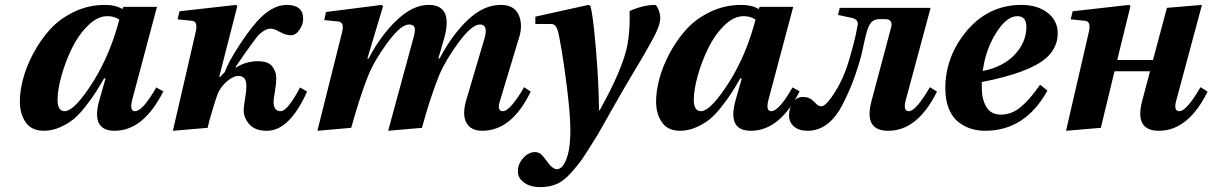

<svg xmlns="http://www.w3.org/2000/svg" viewBox="-20 -522 4951 784"><path d="M61 -108Q61 -149 74 -199Q87 -249 115.5 -303Q144 -357 183.5 -401Q223 -445 282 -473.5Q341 -502 409 -502Q452 -502 480 -485L484 -494H621L520 -115Q508 -68 531 -68Q563 -68 618 -165L647 -149Q566 12 448 12Q350 12 386 -114L411 -202H405Q384 -166 370 -144Q356 -122 330 -88.5Q304 -55 281 -36Q258 -17 225.5 -2.5Q193 12 159 12Q109 12 85 -22.5Q61 -57 61 -108ZM215 -115Q215 -68 244 -68Q285 -68 364 -194Q432 -306 467 -442Q447 -456 418 -456Q378 -456 339 -417.5Q300 -379 273.5 -324.5Q247 -270 231 -212.5Q215 -155 215 -115Z M686 12 779 -391Q789 -434 765 -437L705 -443L713 -476L944 -502L949 -497L875 -208H879L898 -228Q912 -267 952.5 -330Q993 -393 1029 -434Q1090 -502 1151 -502Q1218 -502 1218 -444Q1218 -423 1203 -400.5Q1188 -378 1168 -378Q1147 -378 1123 -391.5Q1099 -405 1085 -405Q1071 -405 1055 -394.5Q1039 -384 1029 -371Q982 -309 942 -248V-245Q983 -272 1033 -272Q1076 -272 1092 -250.5Q1108 -229 1108 -204Q1108 -179 1102.5 -147.5Q1097 -116 1097 -108Q1097 -68 1125 -68Q1142 -68 1165 -99Q1188 -130 1205 -165L1234 -148Q1162 12 1070 12Q1022 12 998.5 -14Q975 -40 975 -73Q975 -86 980.5 -117.5Q986 -149 986 -172Q986 -212 953 -212Q936 -212 912.5 -194.5Q889 -177 873 -148Q864 -131 834 -26L828 0Z M1276 12 1377 -391Q1387 -431 1362 -434L1304 -440L1311 -473L1539 -502L1544 -496L1480 -283H1485Q1535 -378 1600.5 -440Q1666 -502 1730 -502Q1835 -502 1791 -356L1770 -284L1775 -283Q1826 -380 1890.5 -441Q1955 -502 2025 -502Q2081 -502 2099 -459Q2117 -416 2096 -357L2023 -115Q2007 -68 2033 -68Q2050 -68 2074 -97.5Q2098 -127 2120 -166L2147 -148Q2070 12 1949 12Q1904 12 1885.5 -19Q1867 -50 1882 -107L1958 -364Q1975 -422 1940 -422Q1907 -422 1853.5 -350Q1800 -278 1773 -214Q1736 -122 1703 0L1565 12L1670 -374Q1677 -400 1672.5 -411Q1668 -422 1650 -422Q1617 -422 1563 -349Q1509 -276 1483 -212Q1451 -132 1414 0Z M2095 180Q2093 151 2114.5 125.5Q2136 100 2163 99Q2178 99 2187 106Q2196 113 2210 132Q2235 169 2254 169Q2281 169 2298 112Q2309 75 2309 10Q2309 -55 2294 -173Q2279 -291 2265 -363Q2259 -398 2251.5 -411.5Q2244 -425 2228 -424H2166V-454L2383 -502L2391 -498Q2402 -457 2413.5 -320Q2425 -183 2426 -72H2429Q2524 -243 2542 -339Q2553 -398 2551 -477Q2607 -502 2655 -502Q2661 -502 2668.5 -483.5Q2676 -465 2676 -448Q2676 -433 2667.5 -409.5Q2659 -386 2638 -348.5Q2617 -311 2603 -287Q2589 -263 2559 -213Q2524 -155 2475 -68Q2426 19 2420 29Q2381 92 2361.5 121Q2342 150 2312 183.5Q2282 217 2253 229.5Q2224 242 2186 242Q2145 242 2120 223.5Q2095 205 2095 180Z M2659 -108Q2659 -149 2672 -199Q2685 -249 2713.5 -303Q2742 -357 2781.5 -401Q2821 -445 2880 -473.5Q2939 -502 3007 -502Q3050 -502 3078 -485L3082 -494H3219L3118 -115Q3106 -68 3129 -68Q3161 -68 3216 -165L3245 -149Q3164 12 3046 12Q2948 12 2984 -114L3009 -202H3003Q2982 -166 2968 -144Q2954 -122 2928 -88.5Q2902 -55 2879 -36Q2856 -17 2823.5 -2.5Q2791 12 2757 12Q2707 12 2683 -22.5Q2659 -57 2659 -108ZM2813 -115Q2813 -68 2842 -68Q2883 -68 2962 -194Q3030 -306 3065 -442Q3045 -456 3016 -456Q2976 -456 2937 -417.5Q2898 -379 2871.5 -324.5Q2845 -270 2829 -212.5Q2813 -155 2813 -115Z M3202 -50Q3202 -81 3217.5 -103.5Q3233 -126 3258 -126Q3280 -126 3292.5 -116.5Q3305 -107 3313.5 -97.5Q3322 -88 3334 -88Q3349 -88 3375 -124.5Q3401 -161 3420 -203Q3436 -238 3451 -290Q3466 -342 3474 -378L3481 -414Q3489 -442 3458 -449L3402 -461L3409 -490H3780L3679 -115Q3666 -68 3691 -68Q3720 -68 3777 -166L3806 -148Q3727 12 3607 12Q3507 12 3538 -107L3619 -411Q3627 -444 3593 -444H3573Q3550 -444 3538 -431Q3526 -418 3518 -387.5Q3510 -357 3502.5 -320Q3495 -283 3474.5 -222Q3454 -161 3423 -100Q3367 12 3278 12Q3242 12 3222 -5.5Q3202 -23 3202 -50Z M3840 -161Q3840 -286 3921 -388Q4012 -502 4151 -502Q4216 -502 4257.5 -470Q4299 -438 4299 -386Q4299 -328 4253 -286Q4184 -225 3989 -187V-163Q3989 -117 4007.5 -85.5Q4026 -54 4067 -54Q4110 -54 4147 -84Q4184 -114 4227 -176L4257 -152Q4166 12 4003 12Q3973 12 3946.5 4Q3920 -4 3895 -22.5Q3870 -41 3855 -76.5Q3840 -112 3840 -161ZM3993 -232Q4077 -249 4124 -299.5Q4171 -350 4171 -412Q4171 -456 4134 -456Q4090 -456 4047 -387Q4004 -318 3993 -232Z M4333 12 4426 -391Q4436 -434 4412 -437L4352 -443L4360 -476L4591 -502L4596 -497L4542 -277H4688L4745 -490L4888 -502L4784 -115Q4770 -68 4796 -68Q4825 -68 4882 -166L4911 -148Q4832 12 4712 12Q4613 12 4643 -107L4676 -231H4531L4475 0Z"/></svg>

Font: Heuristica
Style: Bold Italic
Weight: 700
Italic angle: -13°
Version: Version 1.0.2